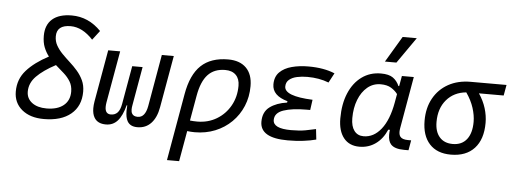

<svg xmlns="http://www.w3.org/2000/svg" viewBox="-59 -969 3653 1367"><g transform="rotate(5 1767.0 -285.0)"><path d="M272.5 9.8Q174.3 9.8 115.7 -38.8Q57.1 -87.4 57.1 -168.5Q57.1 -256.8 113.8 -320.3Q170.4 -383.8 270.5 -436.5Q249 -463.9 235.1 -498.8Q221.2 -533.7 221.2 -580.6Q221.2 -659.2 269.3 -700.7Q317.4 -742.2 407.7 -742.2Q527.3 -742.2 617.2 -649.4L566.4 -583Q490.2 -665.5 406.2 -665.5Q306.6 -665.5 306.6 -584.5Q306.6 -548.8 323.2 -519.5Q339.8 -490.2 365.7 -463.6Q391.6 -437 420.9 -410.6Q450.2 -384.3 476.1 -354.5Q502 -324.7 518.6 -289.1Q535.2 -253.4 535.2 -208.5Q535.2 -105.5 465.8 -47.9Q396.5 9.8 272.5 9.8ZM325.7 -380.4Q237.3 -333.5 189.7 -284.9Q142.1 -236.3 142.1 -175.3Q142.1 -126 180.9 -96.4Q219.7 -66.9 285.2 -66.9Q362.8 -66.9 406.5 -102.3Q450.2 -137.7 450.2 -201.2Q450.2 -242.7 431.6 -273.2Q413.1 -303.7 384.5 -328.9Q356 -354 325.7 -380.4Z M940.9 9.8Q889.2 9.8 869.1 -26.4Q854.5 -52.7 854.5 -100.1Q854.5 -118.2 856.4 -139.2H852.1Q832 -62.5 799.3 -26.4Q766.6 9.8 716.3 9.8Q656.7 9.8 632.8 -30.8Q617.2 -57.1 617.2 -98.1Q617.2 -120.1 621.6 -146.5L687 -517.6H772.5L707 -146.5Q704.1 -128.9 704.1 -115.2Q704.1 -64 745.6 -64Q774.4 -64 792.7 -83Q811 -102.1 818.8 -145L867.2 -419.9H941.4L893.1 -144.5Q889.6 -127 889.6 -113.3Q889.6 -93.8 896.5 -83Q907.2 -64 937.5 -64Q990.2 -64 1005.4 -146.5L1070.3 -517.6H1155.8L1090.3 -146.5Q1077.1 -71.3 1038.8 -30.8Q1000.5 9.8 940.9 9.8Z M1544.4 -527.3Q1627.4 -527.3 1673.1 -481.7Q1718.8 -436 1718.8 -351.6Q1718.8 -274.4 1691.2 -208.5Q1663.6 -142.6 1613.8 -93.5Q1564 -44.4 1497.1 -17.3Q1430.2 9.8 1351.6 9.8Q1325.2 9.8 1297.4 6.3L1258.8 224.6H1171.9L1255.9 -253.9Q1280.3 -394.5 1350.6 -460.9Q1420.9 -527.3 1544.4 -527.3ZM1310.5 -70.3Q1334.5 -67.4 1362.3 -67.4Q1439.5 -67.4 1500.7 -104Q1562 -140.6 1597.7 -203.9Q1633.3 -267.1 1633.3 -346.7Q1633.3 -396 1606.2 -423.3Q1579.1 -450.7 1529.8 -450.7Q1451.7 -450.7 1406 -402.1Q1360.4 -353.5 1342.3 -250.5Z M2016.1 9.8Q1817.9 9.8 1817.9 -106.4Q1817.9 -176.8 1865.7 -212.2Q1913.6 -247.6 1988.3 -257.8L1990.2 -267.6Q1879.9 -298.3 1879.9 -378.4Q1879.9 -433.6 1912.4 -466.1Q1944.8 -498.5 1999 -512.9Q2053.2 -527.3 2118.7 -527.3Q2228.5 -527.3 2306.2 -494.6L2269.5 -425.8Q2201.2 -452.6 2116.2 -452.6Q2076.7 -452.6 2042.2 -445.1Q2007.8 -437.5 1986.6 -419.4Q1965.3 -401.4 1965.3 -370.6Q1965.3 -301.8 2167 -293.5L2156.7 -219.7H2130.9Q2028.3 -219.7 1966.3 -198.5Q1904.3 -177.2 1904.3 -126.5Q1904.3 -64.9 2033.2 -64.9Q2093.8 -64.9 2135.5 -72.5Q2177.2 -80.1 2210 -87.9L2218.3 -13.7Q2178.2 -2.9 2127.2 3.4Q2076.2 9.8 2016.1 9.8Z M2772.9 -444.3 2786.1 -517.6H2871.1L2806.2 -147Q2803.7 -132.8 2803.7 -121.1Q2803.7 -99.1 2813 -86.4Q2827.1 -66.9 2869.6 -66.9H2891.6L2878.9 4.9H2848.1Q2777.8 4.9 2751.5 -25.9Q2731.9 -48.8 2731.9 -93.8Q2731.9 -109.9 2734.4 -128.4H2722.7Q2694.3 -62 2643.8 -25.9Q2593.3 10.3 2527.8 10.3Q2455.1 10.3 2415.3 -39.6Q2375.5 -89.4 2375.5 -179.2Q2375.5 -282.2 2408 -359.4Q2440.4 -436.5 2499.3 -479.5Q2558.1 -522.5 2636.2 -522.5Q2693.4 -522.5 2722.7 -501.5Q2752 -480.5 2767.6 -444.3ZM2641.1 -445.8Q2587.4 -445.8 2546.6 -411.9Q2505.9 -377.9 2483.2 -319.8Q2460.4 -261.7 2460.4 -188Q2460.4 -129.9 2484.4 -98.1Q2508.3 -66.4 2551.3 -66.4Q2623.5 -66.4 2676.5 -133.1Q2729.5 -199.7 2752 -325.7L2762.7 -386.2Q2745.6 -409.7 2716.6 -427.7Q2687.5 -445.8 2641.1 -445.8ZM2656.7 -609.4 2767.1 -794.9H2868.2L2738.8 -609.4Z M3181.2 9.8Q3082.5 9.8 3028.6 -49.3Q2974.6 -108.4 2974.6 -215.8Q2974.6 -307.1 3012.5 -375.2Q3050.3 -443.4 3118.4 -481.2Q3186.5 -519 3277.8 -519H3533.7L3520 -442.4H3343.3Q3376.5 -393.1 3392.6 -340.8Q3408.7 -288.6 3408.7 -236.8Q3408.7 -119.1 3349.4 -54.7Q3290 9.8 3181.2 9.8ZM3252.9 -441.4Q3165 -433.1 3112.5 -371.8Q3060.1 -310.5 3060.1 -213.9Q3060.1 -144 3093.8 -105.5Q3127.4 -66.9 3188.5 -66.9Q3252.9 -66.9 3288.1 -111.3Q3323.2 -155.8 3323.2 -236.8Q3323.2 -283.2 3306.4 -335.9Q3289.6 -388.7 3252.9 -441.4Z"/></g></svg>

Font: CaskaydiaCove NFP SemiLight
Style: Italic
Weight: 350
Italic angle: -10°
Designer: Aaron Bell
Foundry: Saja Typeworks
Version: Version 2111.001; VTT 6.35;Nerd Fonts 3.1.1